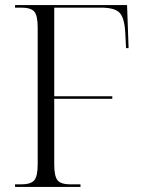

<svg xmlns="http://www.w3.org/2000/svg" viewBox="-20 -734 567 754"><path d="M39 0V-10H63Q101 -10 114.5 -26Q128 -42 128 -89V-626Q128 -673 114.5 -688.5Q101 -704 64 -704H39V-714H479L485 -545H475L472 -605Q469 -663 450 -683.5Q431 -704 376 -704H193V-356H421V-346H193V-89Q193 -42 206 -26Q219 -10 257 -10H296V0Z"/></svg>

Font: Noto Serif Display SemiCondensed Light
Style: Regular
Weight: 300
Width: 4
Designer: Monotype Design Team
Foundry: Monotype Imaging Inc.
Version: Version 2.009